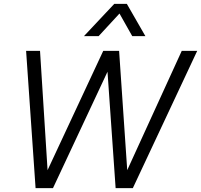

<svg xmlns="http://www.w3.org/2000/svg" viewBox="-20 -973 1040 993"><path d="M920 -710H1000L667 0H578L536 -602L254 0H164L115 -710H187L226 -93L514 -710H596L638 -93ZM732 -786H664L598 -903L490 -786H414L571 -953H636Z"/></svg>

Font: Livvic
Style: Italic
Weight: 400
Italic angle: -10°
Designer: Jacques Le Bailly, Baron von Fonthausen
Version: Version 1.001; ttfautohint (v1.8.2)